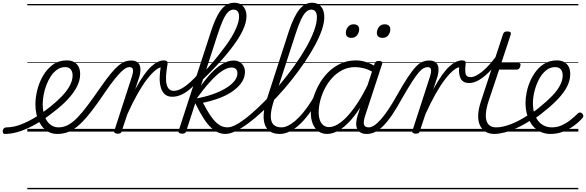

<svg xmlns="http://www.w3.org/2000/svg" viewBox="-199 -959 4271 1399"><path d="M-164 17Q-173 17 -176.5 9.5Q-180 2 -179 -7Q-178 -16 -171 -23.5Q-164 -31 -151 -31Q-102 -31 -48 -51.5Q6 -72 61 -106Q116 -140 167 -181Q217 -221 253.5 -259.5Q290 -298 310 -336Q330 -374 330 -409Q330 -437 316.5 -453.5Q303 -470 275 -470Q265 -470 260.5 -477Q256 -484 257.5 -494Q259 -504 267 -511.5Q275 -519 288 -519Q320 -519 341.5 -506.5Q363 -494 374 -472Q385 -450 385 -419Q385 -374 362 -328.5Q339 -283 296 -236.5Q253 -190 191 -143Q134 -97 73 -61Q12 -25 -48 -4Q-108 17 -164 17ZM0 410H444V420H0ZM0 -20H444V0H0ZM0 -505H444V-500H0ZM0 -930H444V-920H0Z M219 17Q189 17 164 6.5Q139 -4 119.5 -24Q100 -44 86.5 -70.5Q73 -97 66 -129.5Q59 -162 59 -199Q59 -249 73 -304.5Q87 -360 115.5 -408.5Q144 -457 186.5 -488Q229 -519 288 -519Q298 -519 302 -511.5Q306 -504 304.5 -494Q303 -484 295.5 -477Q288 -470 276 -470Q243 -470 217 -451.5Q191 -433 171.5 -403.5Q152 -374 138.5 -338Q125 -302 118.5 -265.5Q112 -229 112 -199Q112 -164 119.5 -133.5Q127 -103 142 -80Q157 -57 178.5 -44Q200 -31 228 -31Q264 -31 297 -48.5Q330 -66 365 -102Q400 -138 441 -193Q482 -248 534 -323Q577 -385 609 -423.5Q641 -462 666 -482.5Q691 -503 712 -510.5Q733 -518 754 -518Q764 -518 768 -510.5Q772 -503 770.5 -494Q769 -485 762 -477.5Q755 -470 743 -470Q731 -470 716 -461.5Q701 -453 680.5 -432.5Q660 -412 632 -377Q604 -342 568 -289Q513 -207 468 -149Q423 -91 383.5 -54Q344 -17 304.5 0Q265 17 219 17ZM444 410H569V420H444ZM444 -20H569V0H444ZM444 -505H569V-500H444ZM444 -930H569V-920H444Z M658 15Q646 15 638 10Q630 5 634 -6L762 -401Q773 -436 769.5 -453Q766 -470 745 -470Q735 -470 730.5 -477.5Q726 -485 728 -494Q730 -503 737 -510.5Q744 -518 756 -518Q780 -518 795 -510Q810 -502 817.5 -486.5Q825 -471 824.5 -449.5Q824 -428 817 -402L786 -308Q820 -370 849 -411Q878 -452 904 -475.5Q930 -499 952.5 -509Q975 -519 994 -519Q1006 -519 1010.5 -511.5Q1015 -504 1013 -494Q1011 -484 1003.5 -477Q996 -470 983 -470Q962 -470 933.5 -447Q905 -424 871.5 -380.5Q838 -337 802 -273Q766 -209 729 -127L688 -4Q686 6 679.5 10.5Q673 15 658 15ZM569 410H986V420H569ZM569 -20H986V0H569ZM569 -505H986V-500H569ZM569 -930H986V-920H569Z M1057 -254Q1022 -254 1002 -272Q982 -290 973 -321Q964 -352 964.5 -390.5Q965 -429 972 -472L992 -519Q1011 -519 1017.5 -512.5Q1024 -506 1022 -493Q1013 -443 1011 -406.5Q1009 -370 1015 -345.5Q1021 -321 1034 -309Q1047 -297 1068 -297Q1093 -297 1124 -314Q1155 -331 1188 -361Q1221 -391 1252 -428L1258 -382Q1219 -338 1185 -309.5Q1151 -281 1119 -267.5Q1087 -254 1057 -254ZM986 410H1049V420H986ZM986 -20H1049V0H986ZM986 -505H1049V-500H986ZM986 -930H1049V-920H986Z M1128 15Q1116 15 1107.5 10Q1099 5 1103 -7L1339 -732Q1363 -805 1388 -850.5Q1413 -896 1442.5 -917.5Q1472 -939 1507 -939Q1537 -939 1557 -926Q1577 -913 1587 -891Q1597 -869 1597 -841Q1597 -818 1590 -791.5Q1583 -765 1568.5 -734.5Q1554 -704 1532 -670.5Q1510 -637 1481 -599.5Q1452 -562 1416 -521.5Q1380 -481 1337.5 -437.5Q1295 -394 1246 -347L1257 -402Q1297 -443 1331 -482Q1365 -521 1394 -557.5Q1423 -594 1447 -627Q1471 -660 1489 -690.5Q1507 -721 1519 -747.5Q1531 -774 1537 -797Q1543 -820 1543 -838Q1543 -854 1539 -865Q1535 -876 1526 -882.5Q1517 -889 1502 -889Q1482 -889 1463.5 -871.5Q1445 -854 1427 -815Q1409 -776 1388 -712L1158 -4Q1155 6 1148.5 10.5Q1142 15 1128 15ZM1444 17Q1419 17 1394 7.5Q1369 -2 1342 -26Q1315 -50 1286 -94.5Q1257 -139 1223 -208H1211L1222 -240Q1289 -251 1345.5 -270.5Q1402 -290 1444 -315Q1486 -340 1508.5 -368Q1531 -396 1531 -425Q1531 -445 1520 -456Q1509 -467 1488 -467Q1457 -467 1418.5 -441.5Q1380 -416 1332.5 -364Q1285 -312 1227 -232L1224 -272Q1271 -347 1318 -402Q1365 -457 1412 -487.5Q1459 -518 1503 -518Q1542 -518 1564 -494Q1586 -470 1586 -436Q1586 -405 1572 -376.5Q1558 -348 1531 -322.5Q1504 -297 1466.5 -275.5Q1429 -254 1381.5 -237.5Q1334 -221 1280 -210Q1310 -152 1334.5 -116.5Q1359 -81 1380.5 -62.5Q1402 -44 1421 -37.5Q1440 -31 1458 -31Q1468 -31 1472.5 -23.5Q1477 -16 1474.5 -7Q1472 2 1464.5 9.5Q1457 17 1444 17ZM1048 410H1612V420H1048ZM1048 -20H1612V0H1048ZM1048 -505H1612V-500H1048ZM1048 -930H1612V-920H1048Z M1444 17Q1432 17 1428 9.5Q1424 2 1427 -7Q1430 -16 1438.5 -23.5Q1447 -31 1459 -31Q1488 -31 1530.5 -55.5Q1573 -80 1624.5 -123.5Q1676 -167 1731.5 -223.5Q1787 -280 1841 -344.5Q1895 -409 1943.5 -476.5Q1992 -544 2029.5 -609.5Q2067 -675 2088.5 -732.5Q2110 -790 2110 -834Q2110 -846 2118.5 -852.5Q2127 -859 2137.5 -859Q2148 -859 2156 -852.5Q2164 -846 2164 -834Q2164 -793 2146 -740.5Q2128 -688 2095.5 -628Q2063 -568 2020 -504.5Q1977 -441 1927 -378Q1877 -315 1823 -257Q1769 -199 1715.5 -149Q1662 -99 1612 -62Q1562 -25 1519 -4Q1476 17 1444 17ZM1612 410V420ZM1612 -20V0ZM1612 -505V-500ZM1612 -930V-920Z M1837 17Q1785 17 1755 -12.5Q1725 -42 1722 -97.5Q1719 -153 1743 -229L1906 -732Q1942 -840 1982 -889.5Q2022 -939 2074 -939Q2104 -939 2124 -925.5Q2144 -912 2154 -888.5Q2164 -865 2164 -835Q2164 -822 2156 -816Q2148 -810 2137.5 -810Q2127 -810 2118.5 -816Q2110 -822 2110 -835Q2110 -851 2106 -863Q2102 -875 2093 -882Q2084 -889 2069 -889Q2049 -889 2030.5 -871.5Q2012 -854 1994 -815.5Q1976 -777 1955 -713L1794 -217Q1774 -153 1774 -112Q1774 -71 1794 -51Q1814 -31 1851 -31Q1862 -31 1866.5 -23.5Q1871 -16 1869 -7Q1867 2 1858.5 9.5Q1850 17 1837 17ZM1612 410H2006V420H1612ZM1612 -20H2006V0H1612ZM1612 -505H2006V-500H1612ZM1612 -930H2006V-920H1612Z M1838 17Q1828 17 1823 9.5Q1818 2 1819.5 -7Q1821 -16 1829.5 -23.5Q1838 -31 1853 -31Q1880 -31 1911.5 -49.5Q1943 -68 1976 -101Q2009 -134 2041 -179Q2073 -224 2102 -277Q2107 -287 2116 -286Q2125 -285 2131 -278.5Q2137 -272 2133 -262Q2102 -200 2066.5 -149Q2031 -98 1993.5 -61Q1956 -24 1917 -3.5Q1878 17 1838 17ZM2006 410V420ZM2006 -20V0ZM2006 -505V-500ZM2006 -930V-920Z M2185 17Q2149 17 2122.5 -1.5Q2096 -20 2081 -54.5Q2066 -89 2066 -136Q2066 -180 2080 -232Q2094 -284 2120.5 -334.5Q2147 -385 2187 -427Q2227 -469 2279 -494Q2331 -519 2395 -519Q2432 -519 2471.5 -506Q2511 -493 2543 -470L2530 -427Q2487 -453 2452.5 -461.5Q2418 -470 2388 -470Q2338 -470 2296 -448.5Q2254 -427 2221.5 -391.5Q2189 -356 2167 -312.5Q2145 -269 2134 -224.5Q2123 -180 2123 -141Q2123 -109 2131.5 -84.5Q2140 -60 2157 -46.5Q2174 -33 2199 -33Q2238 -33 2285 -68.5Q2332 -104 2384 -176Q2436 -248 2488 -356L2504 -318Q2447 -199 2391 -125Q2335 -51 2283 -17Q2231 17 2185 17ZM2473 17Q2446 17 2428.5 7Q2411 -3 2403 -21.5Q2395 -40 2396.5 -65Q2398 -90 2408 -121L2530 -494Q2534 -506 2541 -510.5Q2548 -515 2561 -515Q2578 -515 2583.5 -508Q2589 -501 2584 -489L2463 -120Q2447 -72 2453 -51.5Q2459 -31 2487 -31Q2497 -31 2501 -23.5Q2505 -16 2503.5 -7Q2502 2 2494.5 9.5Q2487 17 2473 17ZM2006 410H2641V420H2006ZM2006 -20H2641V0H2006ZM2006 -505H2641V-500H2006ZM2006 -930H2641V-920H2006Z M2474 17Q2463 17 2459 9.5Q2455 2 2457.5 -7Q2460 -16 2468 -23.5Q2476 -31 2488 -31Q2505 -31 2526.5 -44.5Q2548 -58 2573 -85.5Q2598 -113 2628 -157Q2658 -201 2692 -262Q2738 -344 2771.5 -394.5Q2805 -445 2830.5 -472Q2856 -499 2879.5 -508.5Q2903 -518 2928 -518Q2938 -518 2940.5 -510.5Q2943 -503 2940 -494Q2937 -485 2931 -477.5Q2925 -470 2918 -470Q2903 -470 2887.5 -462Q2872 -454 2852.5 -431.5Q2833 -409 2804.5 -365Q2776 -321 2735 -250Q2693 -173 2657.5 -121Q2622 -69 2591 -39Q2560 -9 2531.5 4Q2503 17 2474 17ZM2641 410H2741V420H2641ZM2641 -20H2741V0H2641ZM2641 -505H2741V-500H2641ZM2641 -930H2741V-920H2641Z M2361 -683Q2343 -683 2332 -692Q2321 -701 2321 -719Q2321 -743 2336 -762.5Q2351 -782 2378 -782Q2396 -782 2407 -773Q2418 -764 2418 -745Q2418 -722 2403 -702.5Q2388 -683 2361 -683ZM2588 -683Q2570 -683 2558.5 -692Q2547 -701 2547 -719Q2547 -743 2562 -762.5Q2577 -782 2605 -782Q2622 -782 2633.5 -773Q2645 -764 2645 -745Q2645 -722 2630.5 -702.5Q2616 -683 2588 -683Z M2830 15Q2818 15 2810 10Q2802 5 2806 -6L2934 -401Q2945 -436 2941.5 -453Q2938 -470 2917 -470Q2907 -470 2902.5 -477.5Q2898 -485 2900 -494Q2902 -503 2909 -510.5Q2916 -518 2928 -518Q2952 -518 2967 -510Q2982 -502 2989.5 -486.5Q2997 -471 2996.5 -449.5Q2996 -428 2989 -402L2958 -308Q2992 -370 3021 -411Q3050 -452 3076 -475.5Q3102 -499 3124.5 -509Q3147 -519 3166 -519Q3178 -519 3182.5 -511.5Q3187 -504 3185 -494Q3183 -484 3175.5 -477Q3168 -470 3155 -470Q3134 -470 3105.5 -447Q3077 -424 3043.5 -380.5Q3010 -337 2974 -273Q2938 -209 2901 -127L2860 -4Q2858 6 2851.5 10.5Q2845 15 2830 15ZM2741 410H3158V420H2741ZM2741 -20H3158V0H2741ZM2741 -505H3158V-500H2741ZM2741 -930H3158V-920H2741Z M3219 -354Q3176 -354 3158.5 -385Q3141 -416 3147 -474L3165 -519Q3183 -519 3189 -513.5Q3195 -508 3194 -496Q3189 -455 3191.5 -433.5Q3194 -412 3204 -404.5Q3214 -397 3230 -397Q3248 -397 3270 -408Q3292 -419 3317 -439.5Q3342 -460 3368 -489.5Q3394 -519 3421 -555Q3426 -562 3433 -558Q3440 -554 3444 -545.5Q3448 -537 3442 -529Q3411 -483 3373 -443Q3335 -403 3295.5 -378.5Q3256 -354 3219 -354ZM3158 410H3183V420H3158ZM3158 -20H3183V0H3158ZM3158 -505H3183V-500H3158ZM3158 -930H3183V-920H3158Z M3404 17Q3363 17 3336 -1Q3309 -19 3296 -50.5Q3283 -82 3285.5 -125Q3288 -168 3305 -219L3466 -709Q3470 -721 3477 -725.5Q3484 -730 3497 -730Q3514 -730 3520 -724Q3526 -718 3522 -706L3454 -500H3579Q3591 -500 3593 -494Q3595 -488 3592 -476Q3588 -463 3582 -457.5Q3576 -452 3565 -452H3438L3360 -219Q3344 -168 3341.5 -132.5Q3339 -97 3347.5 -74.5Q3356 -52 3373.5 -41.5Q3391 -31 3415 -31Q3425 -31 3430 -23.5Q3435 -16 3434 -7Q3433 2 3425.5 9.5Q3418 17 3404 17ZM3183 410H3571V420H3183ZM3183 -20H3571V0H3183ZM3183 -505H3571V-500H3183ZM3183 -930H3571V-920H3183Z M3401 17Q3389 17 3385 9.5Q3381 2 3384 -7Q3387 -16 3395.5 -23.5Q3404 -31 3417 -31Q3462 -31 3523 -54Q3584 -77 3656 -125Q3664 -130 3670 -127Q3676 -124 3680 -116Q3684 -108 3682.5 -99.5Q3681 -91 3674 -86Q3618 -50 3568 -27Q3518 -4 3476 6.5Q3434 17 3401 17ZM3570 410V420ZM3570 -20V0ZM3570 -505V-500ZM3570 -930V-920Z M3659 -124Q3680 -138 3701 -153Q3722 -168 3740 -184Q3790 -224 3826 -262Q3862 -300 3881.5 -337Q3901 -374 3901 -409Q3901 -437 3887.5 -453.5Q3874 -470 3846 -470Q3807 -470 3776.5 -443.5Q3746 -417 3725.5 -376Q3705 -335 3694.5 -290Q3684 -245 3684 -208Q3684 -170 3693 -138Q3702 -106 3719.5 -82Q3737 -58 3763 -44.5Q3789 -31 3823 -31Q3861 -31 3895 -46.5Q3929 -62 3958.5 -85.5Q3988 -109 4011 -132Q4019 -140 4027.5 -139.5Q4036 -139 4043 -132Q4049 -125 4051 -117Q4053 -109 4045 -99Q4019 -69 3982.5 -42.5Q3946 -16 3903 0.5Q3860 17 3813 17Q3778 17 3749 5.5Q3720 -6 3698 -26.5Q3676 -47 3661 -75Q3646 -103 3638 -136.5Q3630 -170 3630 -207Q3630 -244 3638.5 -286.5Q3647 -329 3665.5 -370.5Q3684 -412 3711 -445.5Q3738 -479 3775 -499Q3812 -519 3859 -519Q3890 -519 3912 -506.5Q3934 -494 3945 -472Q3956 -450 3956 -419Q3956 -374 3933.5 -329.5Q3911 -285 3868.5 -239.5Q3826 -194 3766 -147Q3745 -129 3723 -113Q3701 -97 3677 -82ZM3571 410H4015V420H3571ZM3571 -20H4015V0H3571ZM3571 -505H4015V-500H3571ZM3571 -930H4015V-920H3571Z"/></svg>

Font: Playwrite DE LA Guides
Style: Regular
Weight: 400
Designer: Veronika Burian, José Scaglione
Foundry: TypeTogether
Version: Version 1.003